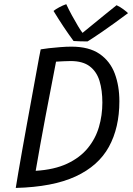

<svg xmlns="http://www.w3.org/2000/svg" viewBox="-20 -886 639 920"><path d="M55.5 14.5Q59.5 -11 67.5 -57.8Q75.5 -104.5 86 -163.8Q96.5 -223 108.2 -287.2Q120 -351.5 131.2 -413Q142.5 -474.5 151.8 -525.8Q161 -577 167.2 -610Q173.5 -643 175 -649.5Q188 -652 214 -655Q240 -658 269.2 -660.2Q298.5 -662.5 322 -662.5Q406.5 -662.5 457 -627.8Q507.5 -593 529.8 -533.8Q552 -474.5 552 -401Q552 -274 501.8 -182.5Q451.5 -91 342.2 -40.5Q233 10 55.5 14.5ZM151 -67.5Q240.5 -73 301.8 -101.8Q363 -130.5 400.2 -175.8Q437.5 -221 454 -277.2Q470.5 -333.5 470.5 -394.5Q470.5 -453 457 -497.8Q443.5 -542.5 410.2 -568Q377 -593.5 318.5 -593.5Q305.5 -593.5 284 -592.5Q262.5 -591.5 248.5 -590.5Q223.5 -463.5 197.8 -326.8Q172 -190 151 -67.5ZM538.5 -861Q554.5 -854 571.5 -841.2Q588.5 -828.5 593.5 -823Q519.5 -768 468.8 -733.2Q418 -698.5 399.5 -687.5Q384.5 -687.5 364.5 -688Q344.5 -688.5 332.5 -689.5Q308.5 -722 285 -757.2Q261.5 -792.5 236.5 -833.5Q246.5 -842 264 -851.2Q281.5 -860.5 297.5 -866Q309 -841 324.5 -812.5Q340 -784 354 -760.8Q368 -737.5 375.5 -728.5Q392 -742 420.8 -765.5Q449.5 -789 481.2 -814.8Q513 -840.5 538.5 -861Z"/></svg>

Font: Grandstander Light
Style: Italic
Weight: 300
Italic angle: -15°
Designer: Tyler Finck
Foundry: Etcetera Type Co
Version: Version 1.200; ttfautohint (v1.8.3)